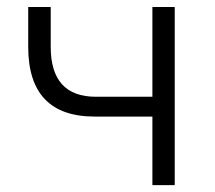

<svg xmlns="http://www.w3.org/2000/svg" viewBox="-20 -538 626 558"><path d="M255.4 -199.2Q62 -199.2 62 -401.9V-517.6H127.4V-401.9Q127.4 -256.8 258.8 -256.8H422.9V-517.6H487.8V0H422.9V-199.2Z"/></svg>

Font: CaskaydiaMono NF Light
Style: Regular
Weight: 300
Designer: Aaron Bell
Foundry: Saja Typeworks
Version: Version 2111.001; ttfautohint (v1.8.4);Nerd Fonts 3.1.1